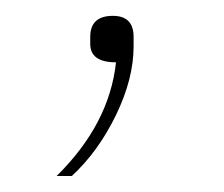

<svg xmlns="http://www.w3.org/2000/svg" viewBox="-20 -73 280 240"><path d="M50.8 147Q116.7 82 125 4.9Q92.8 4.9 92.8 -18.1V-26.9Q92.8 -53.2 121.1 -53.2Q147 -53.2 147 -26.9V-15.1Q147 25.4 125 70.8Q103 116.2 69.8 147Z"/></svg>

Font: Anuphan Thin
Style: Regular
Weight: 250
Designer: Mike Abbink, Paul van der Laan, Pieter van Rosmalen, Mint Tantisuwanna
Foundry: Bold Monday; Cadson Demak
Version: Version 3.002;hotconv 1.0.109;makeotfexe 2.5.65596